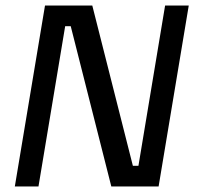

<svg xmlns="http://www.w3.org/2000/svg" viewBox="-20 -670 707 690"><path d="M33.3 0 141.7 -650H311.7L457.5 -74.2H477.5L573.3 -650H658.3L550 0H380L234.2 -575.8H214.2L118.3 0Z"/></svg>

Font: Familjen Grotesk GF
Style: Italic
Weight: 400
Designer: Anders Wikstroem, Jonas Baeckman, Matilda Gysing, Kristian Moeller
Foundry: Familjen STHML AB
Version: Version 2.000; Beta; Release 4; Build 6